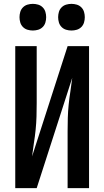

<svg xmlns="http://www.w3.org/2000/svg" viewBox="-20 -974 540 994"><path d="M59 0V-735H170V-441Q170 -406 169 -371.5Q168 -337 164.5 -302.5Q161 -268 155.5 -233.5Q150 -199 146 -164L330 -735H441V0H330V-294Q330 -329 331 -363.5Q332 -398 335.5 -432.5Q339 -467 344.5 -501.5Q350 -536 354 -571L170 0ZM350 -816Q336 -816 322.5 -820Q309 -824 299 -834Q289 -844 285 -857.5Q281 -871 281 -885Q281 -899 285 -912.5Q289 -926 299 -936Q309 -946 322.5 -950Q336 -954 350 -954Q364 -954 377.5 -950Q391 -946 401 -936Q411 -926 415 -912.5Q419 -899 419 -885Q419 -871 415 -857.5Q411 -844 401 -834Q391 -824 377.5 -820Q364 -816 350 -816ZM150 -816Q136 -816 122.5 -820Q109 -824 99 -834Q89 -844 85 -857.5Q81 -871 81 -885Q81 -899 85 -912.5Q89 -926 99 -936Q109 -946 122.5 -950Q136 -954 150 -954Q164 -954 177.5 -950Q191 -946 201 -936Q211 -926 215 -912.5Q219 -899 219 -885Q219 -871 215 -857.5Q211 -844 201 -834Q191 -824 177.5 -820Q164 -816 150 -816Z"/></svg>

Font: Iosevka SS08 Regular
Style: Bold
Weight: 700
Monospace: yes
Designer: Belleve Invis
Foundry: Belleve Invis
Version: Version 16.3.4; ttfautohint (v1.8.4)